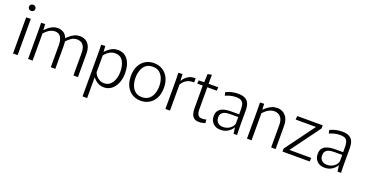

<svg xmlns="http://www.w3.org/2000/svg" viewBox="-39 -1545 4951 2599"><g transform="rotate(20 2436.5 -245.0)"><path d="M112 -625Q92 -625 78.5 -637Q65 -649 65 -669Q65 -689 78.5 -701.5Q92 -714 112 -714Q130 -714 143.5 -701.5Q157 -689 157 -669Q157 -649 143.5 -637Q130 -625 112 -625ZM79 -520 145 -523V0H79Z M296 -392Q296 -427 295.5 -457Q295 -487 294 -520L352 -523L356 -440H359Q378 -460 403.5 -481Q429 -502 461.5 -516.5Q494 -531 533 -531Q576 -531 613.5 -510Q651 -489 670 -437H672Q692 -458 719 -479.5Q746 -501 779.5 -516Q813 -531 853 -531Q894 -531 930.5 -512.5Q967 -494 990.5 -450Q1014 -406 1014 -328V0H949V-318Q949 -379 933 -413Q917 -447 890.5 -461.5Q864 -476 833 -476Q784 -476 746 -449Q708 -422 684 -394Q686 -377 687 -360.5Q688 -344 688 -325V0H623V-322Q623 -387 597.5 -431.5Q572 -476 512 -476Q479 -476 451 -462.5Q423 -449 400 -429.5Q377 -410 361 -391V0H296Z M1162 -374Q1162 -413 1161.5 -450Q1161 -487 1160 -520L1218 -523L1223 -439H1224Q1254 -475 1299 -503Q1344 -531 1399 -531Q1493 -531 1544.5 -459.5Q1596 -388 1596 -267Q1596 -185 1569.5 -122.5Q1543 -60 1496.5 -24.5Q1450 11 1389 11Q1350 11 1319 -2.5Q1288 -16 1265.5 -36Q1243 -56 1229 -75H1228V224H1162ZM1374 -43Q1426 -43 1460.5 -74.5Q1495 -106 1512 -156.5Q1529 -207 1529 -265Q1529 -358 1492 -417Q1455 -476 1379 -476Q1332 -476 1291.5 -449.5Q1251 -423 1229 -389V-148Q1237 -123 1257 -99Q1277 -75 1306.5 -59Q1336 -43 1374 -43Z M1920 11Q1852 11 1798 -21Q1744 -53 1713 -113.5Q1682 -174 1682 -260Q1682 -346 1713 -406.5Q1744 -467 1798 -499Q1852 -531 1920 -531Q1987 -531 2041 -499Q2095 -467 2126.5 -406.5Q2158 -346 2158 -260Q2158 -174 2126.5 -113.5Q2095 -53 2041 -21Q1987 11 1920 11ZM1920 -41Q1980 -41 2017.5 -71.5Q2055 -102 2073 -152Q2091 -202 2091 -260Q2091 -318 2073 -368Q2055 -418 2017.5 -448.5Q1980 -479 1920 -479Q1859 -479 1821.5 -448.5Q1784 -418 1766.5 -368Q1749 -318 1749 -260Q1749 -202 1766.5 -152Q1784 -102 1821.5 -71.5Q1859 -41 1920 -41Z M2274 0V-379Q2274 -423 2273 -456Q2272 -489 2271 -520L2330 -523L2335 -428H2337Q2364 -474 2407.5 -503Q2451 -532 2517 -529V-470Q2455 -473 2411.5 -448.5Q2368 -424 2340 -375V0Z M2762 11Q2709 11 2683 -13Q2657 -37 2649 -72.5Q2641 -108 2641 -144V-470H2561L2565 -517L2644 -520L2649 -638L2707 -651V-520H2846L2842 -470H2707V-153Q2707 -129 2712 -104Q2717 -79 2733.5 -62.5Q2750 -46 2785 -46Q2801 -46 2817.5 -48.5Q2834 -51 2845 -55L2848 -5Q2832 1 2809 6Q2786 11 2762 11Z M3071 11Q3001 11 2961 -29.5Q2921 -70 2921 -133Q2921 -180 2940 -208Q2959 -236 2989.5 -250Q3020 -264 3056.5 -268.5Q3093 -273 3127 -273H3237V-343Q3237 -379 3230.5 -410Q3224 -441 3199 -459.5Q3174 -478 3119 -478Q3078 -478 3039.5 -468Q3001 -458 2968 -443L2957 -491Q2996 -511 3042 -521Q3088 -531 3128 -531Q3187 -531 3222 -515.5Q3257 -500 3274.5 -474Q3292 -448 3297.5 -415Q3303 -382 3303 -345V-130Q3303 -101 3304 -65Q3305 -29 3306 0H3256L3244 -86H3242Q3217 -44 3173 -16.5Q3129 11 3071 11ZM3089 -37Q3141 -37 3183.5 -65.5Q3226 -94 3238 -140V-234H3134Q3112 -234 3086 -232Q3060 -230 3037 -221Q3014 -212 2999 -192Q2984 -172 2984 -137Q2984 -90 3012.5 -63.5Q3041 -37 3089 -37Z M3449 -384Q3449 -424 3448.5 -456.5Q3448 -489 3447 -520L3506 -523L3510 -440H3512Q3530 -459 3557 -480Q3584 -501 3619 -516Q3654 -531 3697 -531Q3735 -531 3773 -512Q3811 -493 3836.5 -448.5Q3862 -404 3862 -326V0H3797V-322Q3797 -383 3777 -416.5Q3757 -450 3728.5 -463Q3700 -476 3674 -476Q3638 -476 3608 -462Q3578 -448 3554.5 -428.5Q3531 -409 3515 -391V0H3449Z M3961 -43 4273 -468H3980L3984 -520H4351V-475L4041 -53L4356 -52L4352 0H3961Z M4569 11Q4499 11 4459 -29.5Q4419 -70 4419 -133Q4419 -180 4438 -208Q4457 -236 4487.5 -250Q4518 -264 4554.5 -268.5Q4591 -273 4625 -273H4735V-343Q4735 -379 4728.5 -410Q4722 -441 4697 -459.5Q4672 -478 4617 -478Q4576 -478 4537.5 -468Q4499 -458 4466 -443L4455 -491Q4494 -511 4540 -521Q4586 -531 4626 -531Q4685 -531 4720 -515.5Q4755 -500 4772.5 -474Q4790 -448 4795.5 -415Q4801 -382 4801 -345V-130Q4801 -101 4802 -65Q4803 -29 4804 0H4754L4742 -86H4740Q4715 -44 4671 -16.5Q4627 11 4569 11ZM4587 -37Q4639 -37 4681.5 -65.5Q4724 -94 4736 -140V-234H4632Q4610 -234 4584 -232Q4558 -230 4535 -221Q4512 -212 4497 -192Q4482 -172 4482 -137Q4482 -90 4510.5 -63.5Q4539 -37 4587 -37Z"/></g></svg>

Font: Murecho Light
Style: Regular
Weight: 300
Designer: Neil Summerour
Foundry: Positype
Version: Version 1.010; ttfautohint (v1.8.3)